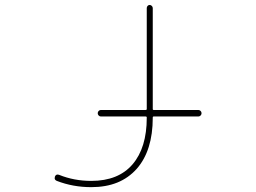

<svg xmlns="http://www.w3.org/2000/svg" viewBox="-20 -773 1040 780"><path d="M350.6 -12.7Q276.4 -12.7 210.9 -38.1Q202.1 -42 202.1 -48.8Q202.1 -51.8 203.1 -55.7Q208 -67.4 220.7 -62.5Q281.2 -38.1 350.6 -38.1Q460.9 -38.1 518.6 -105.5Q576.2 -172.9 576.2 -294.9V-295.9Q576.2 -299.8 571.3 -299.8H389.6Q384.8 -299.8 380.9 -303.7Q377 -307.6 377 -313Q377 -318.4 380.9 -322.3Q384.8 -326.2 389.6 -326.2H571.3Q576.2 -326.2 576.2 -330.1V-740.2Q576.2 -745.1 579.6 -749Q583 -752.9 587.9 -752.9Q592.8 -752.9 596.7 -749Q600.6 -745.1 600.6 -740.2V-330.1Q600.6 -326.2 604.5 -326.2H786.1Q791 -326.2 794.9 -322.3Q798.8 -318.4 798.8 -313Q798.8 -307.6 794.9 -303.7Q791 -299.8 786.1 -299.8H604.5Q600.6 -299.8 600.6 -295.9V-294.9Q600.6 -161.1 535.2 -86.9Q502 -49.8 456.1 -31.2Q410.2 -12.7 350.6 -12.7Z"/></svg>

Font: Rounded-X Mgen+ 1mn thin
Style: Regular
Weight: 100
Designer: [Source Han Sans]
Ryoko NISHIZUKA  (kana & ideographs); Paul D. Hunt (Latin, Greek & Cyrillic); Wenlong ZHANG  (bopomofo
Version: Version 1.059.20150602